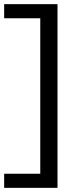

<svg xmlns="http://www.w3.org/2000/svg" viewBox="-20 -770 367 925"><path d="M0 135V67H174V-682H0V-750H257V135Z"/></svg>

Font: Cabin
Style: Regular
Weight: 400
Designer: Pablo Impallari
Foundry: Pablo Impallari. http://www.impallari.com Igino Marini. http://www.ikern.com
Version: Version 2.001